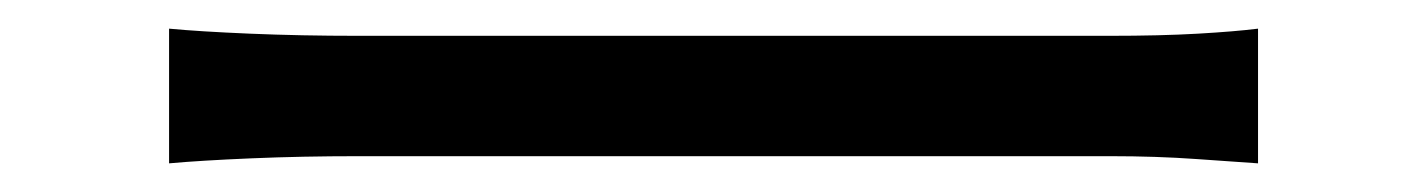

<svg xmlns="http://www.w3.org/2000/svg" viewBox="-20 -434 996 134"><path d="M98 -414Q119 -412 154.5 -410.5Q190 -409 230 -409H754Q790 -409 816 -410.5Q842 -412 858 -414V-320Q843 -321 815 -323Q787 -325 755 -325H230Q191 -325 155.5 -323.5Q120 -322 98 -320Z"/></svg>

Font: Kinto Sans
Style: Regular
Weight: 400
Designer: Authors: Ryoko NISHIZUKA  (kana & ideographs); Paul D. Hunt (Latin, Greek & Cyrillic); Wenlong ZHANG  (bopomofo); Sandol
Foundry: Adobe Systems Incorporated, ookami Inc.
Version: Version 0.001